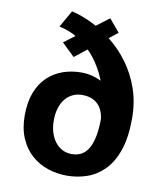

<svg xmlns="http://www.w3.org/2000/svg" viewBox="-89 -879 828 964"><g transform="rotate(10 325.0 -397.5)"><path d="M317 10.5Q266 10.5 219 -5.2Q172 -21 135.5 -53.5Q99 -86 77.8 -135.5Q56.5 -185 56.5 -251.5Q56.5 -318 75.2 -367.2Q94 -416.5 127.5 -448.8Q161 -481 205.5 -496.8Q250 -512.5 301.5 -512.5Q339.5 -512.5 376 -499.2Q412.5 -486 443.2 -462.5Q474 -439 494.2 -407.8Q514.5 -376.5 520.5 -340L438.5 -280Q437 -309.5 429 -332.2Q421 -355 406.5 -370.5Q392 -386 371.2 -394Q350.5 -402 323.5 -402Q296.5 -402 274.5 -391.2Q252.5 -380.5 237 -361Q221.5 -341.5 213 -313.8Q204.5 -286 204.5 -251.5Q204.5 -218.5 213 -190.8Q221.5 -163 237.2 -142.8Q253 -122.5 274.5 -111.5Q296 -100.5 322 -100.5Q350 -100.5 371.5 -112.2Q393 -124 407.2 -148.8Q421.5 -173.5 429 -212Q436.5 -250.5 436.5 -303.5Q436.5 -362 423.5 -418Q410.5 -474 386 -524Q361.5 -574 326.5 -614.5Q291.5 -655 247.2 -682.5Q203 -710 151 -720.5L200 -806.5Q250.5 -795 304.8 -768.5Q359 -742 410 -701Q461 -660 501.5 -604.5Q542 -549 566 -480Q590 -411 590 -328.5Q590 -232 567.5 -166.8Q545 -101.5 506.5 -62.5Q468 -23.5 419 -6.5Q370 10.5 317 10.5ZM247.5 -582 182 -645 395 -805.5 449 -741Z"/></g></svg>

Font: Trispace Thin SemiBold
Style: Regular
Weight: 600
Version: Version 1.210